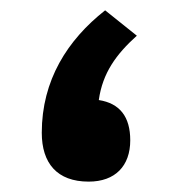

<svg xmlns="http://www.w3.org/2000/svg" viewBox="-20 -350 338 370"><path d="M182.6 -330.1C109.9 -272.9 60.5 -195.3 60.5 -94.2C60.5 -35.6 89.8 0 150.9 0C202.1 0 231 -30.3 231 -79.6C231 -125 210.9 -150.9 170.4 -157.2C177.7 -209.5 204.1 -245.6 243.7 -281.2Z"/></svg>

Font: Vazirmatn
Style: Bold
Weight: 700
Designer: Saber Rastikerdar
Foundry: Saber Rastikerdar
Version: Version 33.003